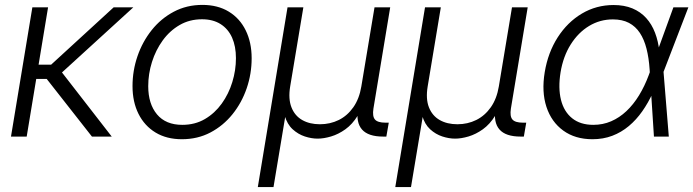

<svg xmlns="http://www.w3.org/2000/svg" viewBox="-20 -552 2802 776"><path d="M174.3 -522.5 87.9 0H24.4L110.8 -522.5ZM519 -522.5 201.7 -232.9H99.1L108.9 -290.5H186.5L439.5 -522.5ZM351.6 0 165 -237.8 210 -285.6 431.6 0Z M715.3 10.7Q653.3 10.7 608.6 -16.4Q564 -43.5 539.8 -91.8Q515.6 -140.1 515.6 -204.1Q515.6 -266.1 535.6 -324.7Q555.7 -383.3 593 -430.2Q630.4 -477.1 682.4 -504.6Q734.4 -532.2 797.9 -532.2Q859.9 -532.2 904.5 -505.1Q949.2 -478 973.1 -429.2Q997.1 -380.4 997.1 -316.4Q997.1 -253.9 977.1 -195.3Q957 -136.7 919.7 -90.3Q882.3 -43.9 830.6 -16.6Q778.8 10.7 715.3 10.7ZM716.8 -47.4Q768.1 -47.4 808.1 -70.8Q848.1 -94.2 876.2 -133.3Q904.3 -172.4 918.9 -220.2Q933.6 -268.1 933.6 -316.9Q933.6 -364.7 918 -399.9Q902.3 -435.1 871.6 -454.6Q840.8 -474.1 796.4 -474.1Q746.1 -474.1 706.1 -450.9Q666 -427.7 637.7 -388.7Q609.4 -349.6 594.2 -301.5Q579.1 -253.4 579.1 -203.6Q579.1 -132.3 614.5 -89.8Q649.9 -47.4 716.8 -47.4Z M1022 204.1 1142.1 -522.5H1206.1L1152.8 -202.6Q1144.5 -152.3 1158 -118.2Q1171.4 -84 1201.4 -66.9Q1231.4 -49.8 1272.9 -49.8Q1314.5 -49.8 1349.4 -67.1Q1384.3 -84.5 1408.2 -118.7Q1432.1 -152.8 1440.4 -202.6L1493.7 -522.5H1557.1L1489.3 -113.3Q1484.4 -82 1495.4 -69.1Q1506.3 -56.2 1538.1 -56.2H1551.3L1541.5 0H1528.3Q1468.3 0 1443.1 -28.6Q1418 -57.1 1427.2 -113.3L1437 -173.8H1456.5Q1447.8 -120.1 1426 -85Q1404.3 -49.8 1376 -29.5Q1347.7 -9.3 1318.1 -0.5Q1288.6 8.3 1263.7 8.3Q1238.8 8.3 1211.9 -0.5Q1185.1 -9.3 1162.8 -29.5Q1140.6 -49.8 1130.6 -85Q1120.6 -120.1 1129.4 -173.8H1148.4L1085.4 204.1Z M1577.6 204.1 1697.8 -522.5H1761.7L1708.5 -202.6Q1700.2 -152.3 1713.6 -118.2Q1727.1 -84 1757.1 -66.9Q1787.1 -49.8 1828.6 -49.8Q1870.1 -49.8 1905 -67.1Q1939.9 -84.5 1963.9 -118.7Q1987.8 -152.8 1996.1 -202.6L2049.3 -522.5H2112.8L2044.9 -113.3Q2040 -82 2051 -69.1Q2062 -56.2 2093.8 -56.2H2106.9L2097.2 0H2084Q2023.9 0 1998.8 -28.6Q1973.6 -57.1 1982.9 -113.3L1992.7 -173.8H2012.2Q2003.4 -120.1 1981.7 -85Q1960 -49.8 1931.6 -29.5Q1903.3 -9.3 1873.8 -0.5Q1844.2 8.3 1819.3 8.3Q1794.4 8.3 1767.6 -0.5Q1740.7 -9.3 1718.5 -29.5Q1696.3 -49.8 1686.3 -85Q1676.3 -120.1 1685.1 -173.8H1704.1L1641.1 204.1Z M2374.5 10.7Q2304.7 10.7 2256.6 -24.2Q2208.5 -59.1 2188.5 -120.1Q2168.5 -181.2 2181.6 -260.3Q2194.8 -339.8 2234.1 -401.1Q2273.4 -462.4 2331.8 -497.1Q2390.1 -531.7 2460 -531.7Q2502.9 -531.7 2535.9 -518.1Q2568.8 -504.4 2591.6 -479.2Q2614.3 -454.1 2627.4 -419.7Q2640.6 -385.3 2645 -343.3H2667L2661.6 -263.7L2683.1 0H2623L2605.5 -272Q2602.5 -317.9 2593 -355.2Q2583.5 -392.6 2566.2 -418.9Q2548.8 -445.3 2522 -459.5Q2495.1 -473.6 2457 -473.6Q2404.8 -473.6 2360.8 -447Q2316.9 -420.4 2286.6 -372.3Q2256.3 -324.2 2245.6 -259.8Q2235.4 -196.3 2247.3 -148.4Q2259.3 -100.6 2292.5 -74Q2325.7 -47.4 2377.9 -47.4Q2416.5 -47.4 2450 -61.8Q2483.4 -76.2 2511.7 -102.8Q2540 -129.4 2562.7 -166.5Q2585.4 -203.6 2602.1 -248.5L2701.7 -522.5H2762.2L2661.1 -259.8L2640.1 -177.7H2618.7Q2600.1 -136.7 2575.9 -102.3Q2551.8 -67.9 2521.5 -42.5Q2491.2 -17.1 2454.6 -3.2Q2418 10.7 2374.5 10.7Z"/></svg>

Font: Inter 28pt Light
Style: Italic
Weight: 300
Italic angle: -9.3988°
Designer: Rasmus Andersson
Foundry: rsms
Version: Version 4.001;git-66647c0bb